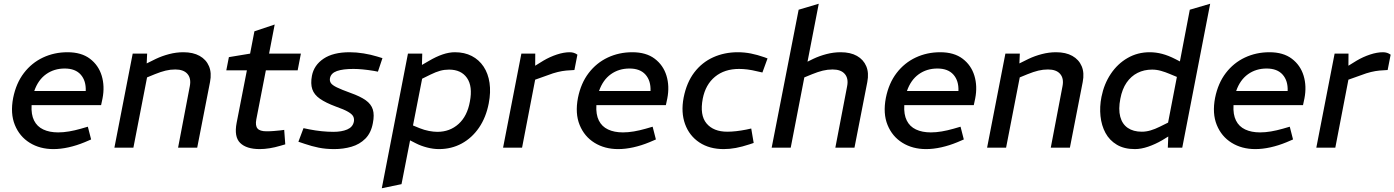

<svg xmlns="http://www.w3.org/2000/svg" viewBox="-20 -790 7458 1027"><path d="M265.6 7.5Q193.5 7.5 139 -26.2Q84.6 -59.9 59.5 -121.5Q34.4 -183 50.4 -266.5Q66.3 -345.3 107.9 -399.5Q149.4 -453.7 209.8 -482.2Q270.2 -510.6 341.2 -510.6Q415.2 -510.6 461 -475.9Q506.9 -441.2 524 -385Q541.1 -328.7 528.3 -263.2L520.7 -227.5H149Q146.1 -177.7 162.2 -145.4Q178.2 -113.1 211.4 -97.5Q244.5 -81.8 291.1 -81.8Q319.2 -81.8 349.6 -87Q380.1 -92.2 411.9 -101.3L449.9 -112.3L467.4 -44.1L432.6 -29.2Q389.8 -11.5 347 -2Q304.2 7.5 265.6 7.5ZM163.3 -303.4H438.6Q440.8 -357.9 411.9 -390.7Q382.9 -423.5 326.1 -423.5Q269.3 -423.5 226.5 -393Q183.7 -362.4 163.3 -303.4Z M591.9 0 689.8 -503.2H767L763.5 -424.7L742.9 -440L814.1 -475.2Q846.9 -490.8 884.9 -500.7Q922.9 -510.6 960.9 -510.6Q1012.9 -510.6 1047.8 -491Q1082.8 -471.4 1097.9 -435.8Q1113 -400.2 1103.4 -351.3L1034.8 0H932.5L995.3 -329Q1003.4 -370.5 982.8 -394.4Q962.3 -418.4 917.6 -418.4Q891.1 -418.4 865.7 -412.2Q840.4 -406.1 808.5 -393.2L766.6 -376L693.5 0Z M1369.5 7.5Q1298.1 7.5 1264.7 -25.4Q1231.3 -58.3 1245.8 -133.2L1300.6 -413.9H1190.5L1204.3 -484.4L1317.8 -503.2L1340.8 -622.5L1449.3 -658.9L1419.3 -503.2H1589.4L1572.2 -413.9H1402.1L1351 -151.4Q1344.7 -117.9 1357.3 -102.8Q1369.9 -87.7 1405.1 -87.7Q1428 -87.7 1444.9 -89.3Q1461.9 -91 1479.5 -92.5L1500.2 -95.3L1505.9 -17.9L1478.4 -9.9Q1451.1 -1.7 1422.8 2.9Q1394.6 7.5 1369.5 7.5Z M1768.1 7.5Q1722 7.5 1684.8 -0.1Q1647.6 -7.7 1610.4 -20.4L1576.1 -31.9L1603.4 -104.5L1634.3 -98.1Q1667.5 -91.6 1700.1 -88.2Q1732.7 -84.8 1763.9 -84.8Q1807.3 -84.8 1837.1 -97.4Q1866.9 -110.1 1872.8 -139Q1875.6 -154.1 1869.7 -166.6Q1863.9 -179.1 1842.2 -191.8Q1820.6 -204.5 1775.9 -220.2Q1722.5 -240.1 1691.4 -261.7Q1660.3 -283.3 1650.4 -312.9Q1640.5 -342.4 1648.5 -384.8Q1659.5 -441.7 1710.8 -476.1Q1762.2 -510.6 1850 -510.6Q1886.3 -510.6 1925.1 -504.3Q1963.8 -498 1996.9 -487.8L2025.7 -479L2001.5 -406.7L1979.8 -410.8Q1947.8 -416.1 1920.6 -418.7Q1893.5 -421.3 1870.4 -421.3Q1814.2 -421.3 1782.3 -410.1Q1750.5 -398.8 1745.1 -372.3Q1742.3 -357 1749.9 -345.7Q1757.5 -334.4 1782 -322.5Q1806.5 -310.6 1855.2 -292.9Q1907.4 -274.4 1936.2 -253.8Q1965.1 -233.3 1974.2 -204.4Q1983.2 -175.4 1974.5 -131.8Q1965.1 -79.3 1934.3 -48.4Q1903.5 -17.6 1860 -5.1Q1816.5 7.5 1768.1 7.5Z M2327.9 7.5Q2297.4 7.5 2264.3 -1.1Q2231.2 -9.6 2204.3 -23.5L2146.1 -53.2L2174.7 -124.8L2225.2 -104.1Q2249.4 -94.4 2274.2 -89.6Q2299.1 -84.8 2319.5 -84.8Q2386.2 -84.8 2432.9 -127Q2479.6 -169.2 2493.4 -246.8Q2509 -328.3 2477.9 -373Q2446.8 -417.7 2381.9 -417.7Q2356.8 -417.7 2334.1 -411.4Q2311.4 -405.1 2282.8 -391.1L2231.9 -366L2226.4 -436.6L2273.8 -464Q2312.7 -487 2347.3 -498.8Q2381.9 -510.6 2413.5 -510.6Q2464.5 -510.6 2503.4 -490.5Q2542.3 -470.4 2566.7 -433.7Q2591.1 -397 2598.5 -346.9Q2605.9 -296.8 2594.2 -236.8Q2579.7 -161.9 2542.2 -107.1Q2504.7 -52.3 2449.8 -22.4Q2394.9 7.5 2327.9 7.5ZM2022.2 217 2162.1 -503.2H2238.6L2236.3 -417.4L2244.1 -400.2L2127.7 195Z M2670.9 0 2768.8 -503.2H2843.1L2842.5 -417.1L2819.6 -424.2L2886.8 -465.7Q2921.2 -486 2958.5 -498.3Q2995.7 -510.6 3027.6 -510.6Q3050.8 -510.6 3068.5 -497.5L3052.5 -415.5Q3030.2 -414.7 3008.7 -412.6Q2987.2 -410.5 2963.5 -404.9Q2939.8 -399.3 2909.5 -387.6L2842.6 -363.8L2772.5 0Z M3286.6 7.5Q3214.5 7.5 3160 -26.2Q3105.6 -59.9 3080.5 -121.5Q3055.4 -183 3071.4 -266.5Q3087.3 -345.3 3128.9 -399.5Q3170.4 -453.7 3230.8 -482.2Q3291.2 -510.6 3362.2 -510.6Q3436.2 -510.6 3482 -475.9Q3527.9 -441.2 3545 -385Q3562.1 -328.7 3549.3 -263.2L3541.7 -227.5H3170Q3167.1 -177.7 3183.2 -145.4Q3199.2 -113.1 3232.4 -97.5Q3265.5 -81.8 3312.1 -81.8Q3340.2 -81.8 3370.6 -87Q3401.1 -92.2 3432.9 -101.3L3470.9 -112.3L3488.4 -44.1L3453.6 -29.2Q3410.8 -11.5 3368 -2Q3325.2 7.5 3286.6 7.5ZM3184.3 -303.4H3459.6Q3461.8 -357.9 3432.9 -390.7Q3403.9 -423.5 3347.1 -423.5Q3290.3 -423.5 3247.5 -393Q3204.7 -362.4 3184.3 -303.4Z M3851 7.5Q3774.7 7.5 3720.9 -28.1Q3667.2 -63.7 3644.4 -126.2Q3621.7 -188.7 3636.7 -267.8Q3652.7 -348.8 3693.7 -402.6Q3734.8 -456.4 3794.8 -483.5Q3854.8 -510.6 3926.3 -510.6Q3962 -510.6 3996.6 -503.8Q4031.2 -496.9 4068.9 -483.7L4085.5 -477.4L4058.1 -402.2L4028.1 -408.9Q4001.5 -415.5 3978.1 -418.4Q3954.7 -421.3 3933.1 -421.3Q3855.6 -421.3 3804.7 -379.6Q3753.8 -337.8 3739 -262.3Q3722.2 -173.9 3759.3 -129.7Q3796.5 -85.5 3870.1 -85.5Q3914.1 -85.5 3971.3 -96.7L3998.3 -102.6L4011.4 -25.4L3988.6 -17.8Q3949 -4.8 3916.2 1.3Q3883.4 7.5 3851 7.5Z M4107.6 0 4251.9 -738 4359.5 -770 4292.5 -424.7 4258.6 -440 4330.1 -475.2Q4362.9 -490.8 4400.7 -500.7Q4438.6 -510.6 4476.9 -510.6Q4528.9 -510.6 4563.7 -491Q4598.5 -471.4 4613.6 -435.8Q4628.7 -400.2 4619.2 -351.3L4550.5 0H4448.2L4511.3 -329Q4519.4 -370.5 4498.7 -394.4Q4478 -418.4 4433.6 -418.4Q4406.8 -418.4 4381.4 -412.2Q4356.1 -406.1 4324.2 -393.2L4282.3 -376L4209.5 0Z M4933.6 7.5Q4861.5 7.5 4807 -26.2Q4752.6 -59.9 4727.5 -121.5Q4702.4 -183 4718.4 -266.5Q4734.3 -345.3 4775.9 -399.5Q4817.4 -453.7 4877.8 -482.2Q4938.2 -510.6 5009.2 -510.6Q5083.2 -510.6 5129 -475.9Q5174.9 -441.2 5192 -385Q5209.1 -328.7 5196.3 -263.2L5188.7 -227.5H4817Q4814.1 -177.7 4830.2 -145.4Q4846.2 -113.1 4879.4 -97.5Q4912.5 -81.8 4959.1 -81.8Q4987.2 -81.8 5017.6 -87Q5048.1 -92.2 5079.9 -101.3L5117.9 -112.3L5135.4 -44.1L5100.6 -29.2Q5057.8 -11.5 5015 -2Q4972.2 7.5 4933.6 7.5ZM4831.3 -303.4H5106.6Q5108.8 -357.9 5079.9 -390.7Q5050.9 -423.5 4994.1 -423.5Q4937.3 -423.5 4894.5 -393Q4851.7 -362.4 4831.3 -303.4Z M5259.9 0 5357.8 -503.2H5435L5431.5 -424.7L5410.9 -440L5482.1 -475.2Q5514.9 -490.8 5552.9 -500.7Q5590.9 -510.6 5628.9 -510.6Q5680.9 -510.6 5715.8 -491Q5750.8 -471.4 5765.9 -435.8Q5781 -400.2 5771.4 -351.3L5702.8 0H5600.5L5663.3 -329Q5671.4 -370.5 5650.8 -394.4Q5630.3 -418.4 5585.6 -418.4Q5559.1 -418.4 5533.7 -412.2Q5508.4 -406.1 5476.5 -393.2L5434.6 -376L5361.5 0Z M6050.6 7.5Q5992.9 7.5 5953.8 -16Q5914.6 -39.4 5893.2 -78.9Q5871.8 -118.5 5866.5 -168.7Q5861.2 -219 5871.7 -271.8Q5885.4 -340.8 5921.6 -394.9Q5957.8 -449 6011.4 -479.8Q6064.9 -510.6 6129.5 -510.6Q6163.1 -510.6 6196.5 -501.8Q6229.8 -493 6266.9 -474L6315.2 -449.1L6284.7 -427.3L6344.2 -738L6453.2 -770L6303.8 0H6226.6L6230.1 -86L6222.4 -105.1L6275.1 -378.6L6235.1 -395.2Q6214.2 -404.1 6190.5 -410.9Q6166.7 -417.7 6142.4 -417.7Q6099.5 -417.7 6064.7 -400.1Q6029.9 -382.5 6006.2 -348.2Q5982.5 -313.9 5972.7 -262.2Q5961.6 -205.6 5972.1 -165.9Q5982.6 -126.2 6012.3 -105.9Q6042 -85.5 6087.4 -85.5Q6110.5 -85.5 6134.4 -92.5Q6158.3 -99.6 6183.7 -112.2L6232.9 -136.6L6240.3 -66.8L6196.2 -39.7Q6159.1 -18.2 6121.4 -5.4Q6083.6 7.5 6050.6 7.5Z M6694.6 7.5Q6622.5 7.5 6568 -26.2Q6513.6 -59.9 6488.5 -121.5Q6463.4 -183 6479.4 -266.5Q6495.3 -345.3 6536.9 -399.5Q6578.4 -453.7 6638.8 -482.2Q6699.2 -510.6 6770.2 -510.6Q6844.2 -510.6 6890 -475.9Q6935.9 -441.2 6953 -385Q6970.1 -328.7 6957.3 -263.2L6949.7 -227.5H6578Q6575.1 -177.7 6591.2 -145.4Q6607.2 -113.1 6640.4 -97.5Q6673.5 -81.8 6720.1 -81.8Q6748.2 -81.8 6778.6 -87Q6809.1 -92.2 6840.9 -101.3L6878.9 -112.3L6896.4 -44.1L6861.6 -29.2Q6818.8 -11.5 6776 -2Q6733.2 7.5 6694.6 7.5ZM6592.3 -303.4H6867.6Q6869.8 -357.9 6840.9 -390.7Q6811.9 -423.5 6755.1 -423.5Q6698.3 -423.5 6655.5 -393Q6612.7 -362.4 6592.3 -303.4Z M7020.9 0 7118.8 -503.2H7193.1L7192.5 -417.1L7169.6 -424.2L7236.8 -465.7Q7271.2 -486 7308.5 -498.3Q7345.7 -510.6 7377.6 -510.6Q7400.8 -510.6 7418.5 -497.5L7402.5 -415.5Q7380.2 -414.7 7358.7 -412.6Q7337.2 -410.5 7313.5 -404.9Q7289.8 -399.3 7259.5 -387.6L7192.6 -363.8L7122.5 0Z"/></svg>

Font: REM Medium
Style: Italic
Weight: 500
Italic angle: -11°
Designer: Octavio Pardo
Foundry: Ashler Design
Version: Version 1.005;gftools[0.9.28]